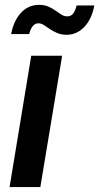

<svg xmlns="http://www.w3.org/2000/svg" viewBox="-20 -763 405 783"><path d="M19 0 107.4 -535.6H233.4L144.5 0ZM252 -621.1Q230.5 -621.1 213.6 -628.2Q196.8 -635.3 183.3 -644.5Q169.9 -653.8 158.7 -660.9Q147.5 -668 136.7 -668Q122.1 -668 112.5 -655Q103 -642.1 99.1 -624H25.4Q36.1 -679.7 66.2 -711.4Q96.2 -743.2 139.2 -743.2Q161.1 -743.2 177.2 -736.1Q193.4 -729 206.3 -719.7Q219.2 -710.4 230.5 -703.4Q241.7 -696.3 253.9 -696.3Q269.5 -696.3 278.3 -707.5Q287.1 -718.8 292.5 -740.7H364.7Q354 -684.1 323.2 -652.6Q292.5 -621.1 252 -621.1Z"/></svg>

Font: Inter 20pt SemiBold
Style: Italic
Weight: 600
Italic angle: -9.3988°
Version: Version 4.001;git-66647c0bb